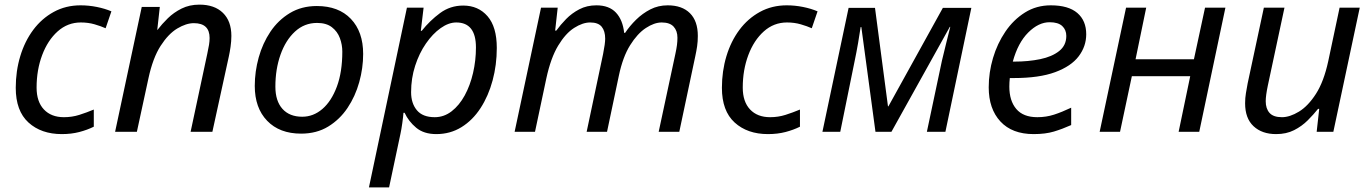

<svg xmlns="http://www.w3.org/2000/svg" viewBox="-20 -569 5920 829"><path d="M247 10Q158 10 103 -40Q48 -90 48 -190Q48 -262 67.5 -326.5Q87 -391 123.5 -440Q160 -489 212 -517.5Q264 -546 328 -546Q363 -546 398 -539Q433 -532 461 -520L436 -447Q416 -456 388.5 -464Q361 -472 329 -472Q272 -472 229 -433.5Q186 -395 162 -331Q138 -267 138 -191Q138 -130 169.5 -96.5Q201 -63 256 -63Q291 -63 322.5 -73Q354 -83 385 -96V-22Q357 -8 322.5 1Q288 10 247 10Z M477 0 592 -539H670L659 -440H660Q679 -465 704.5 -490Q730 -515 764 -532Q798 -549 841 -549Q906 -549 942.5 -513.5Q979 -478 979 -414Q979 -391 975.5 -367Q972 -343 968 -325L897 0H803L875 -337Q880 -360 882.5 -375.5Q885 -391 885 -405Q885 -469 817 -469Q784 -469 745.5 -446Q707 -423 673.5 -371Q640 -319 621 -231L571 0Z M1280 8Q1187 8 1133.5 -47.5Q1080 -103 1080 -198Q1080 -260 1097 -321Q1114 -382 1147.5 -432Q1181 -482 1231.5 -512.5Q1282 -543 1348 -543Q1442 -543 1495 -487.5Q1548 -432 1548 -336Q1548 -275 1531 -214Q1514 -153 1480.5 -103Q1447 -53 1397 -22.5Q1347 8 1280 8ZM1285 -65Q1333 -65 1372 -98.5Q1411 -132 1434.5 -195Q1458 -258 1458 -346Q1458 -376 1447.5 -404.5Q1437 -433 1413 -451.5Q1389 -470 1349 -470Q1294 -470 1253.5 -432.5Q1213 -395 1191 -332.5Q1169 -270 1169 -195Q1169 -133 1199.5 -99Q1230 -65 1285 -65Z M1573 240 1737 -536H1809L1797 -436H1801Q1836 -480 1880 -512.5Q1924 -545 1980 -545Q2045 -545 2085 -499Q2125 -453 2125 -362Q2125 -289 2107 -222Q2089 -155 2055 -102.5Q2021 -50 1972.5 -20Q1924 10 1864 10Q1810 10 1777 -17.5Q1744 -45 1727 -82H1722Q1721 -66 1717 -37.5Q1713 -9 1709 9L1660 240ZM1857 -63Q1897 -63 1930 -88.5Q1963 -114 1986.5 -157Q2010 -200 2022.5 -254Q2035 -308 2035 -364Q2035 -472 1950 -472Q1917 -472 1882.5 -447.5Q1848 -423 1819 -381Q1790 -339 1772.5 -285Q1755 -231 1755 -171Q1755 -123 1780 -93Q1805 -63 1857 -63Z M2202 0 2316 -536H2388L2377 -437H2382Q2400 -462 2424.5 -487Q2449 -512 2481.5 -529Q2514 -546 2555 -546Q2610 -546 2639.5 -514.5Q2669 -483 2675 -427H2679Q2699 -457 2726.5 -484Q2754 -511 2788 -528.5Q2822 -546 2863 -546Q2925 -546 2959 -512Q2993 -478 2993 -414Q2993 -390 2990 -369.5Q2987 -349 2982 -326L2913 0H2824L2896 -336Q2901 -359 2903 -375Q2905 -391 2905 -406Q2905 -436 2888.5 -454Q2872 -472 2837 -472Q2805 -472 2768.5 -448Q2732 -424 2700.5 -373.5Q2669 -323 2652 -242L2601 0H2513L2584 -336Q2593 -381 2593 -402Q2593 -435 2578 -453.5Q2563 -472 2528 -472Q2496 -472 2459 -448.5Q2422 -425 2390 -372Q2358 -319 2339 -231L2290 0Z M3296 10Q3207 10 3152 -40Q3097 -90 3097 -190Q3097 -262 3116.5 -326.5Q3136 -391 3172.5 -440Q3209 -489 3261 -517.5Q3313 -546 3377 -546Q3412 -546 3447 -539Q3482 -532 3510 -520L3485 -447Q3465 -456 3437.5 -464Q3410 -472 3378 -472Q3321 -472 3278 -433.5Q3235 -395 3211 -331Q3187 -267 3187 -191Q3187 -130 3218.5 -96.5Q3250 -63 3305 -63Q3340 -63 3371.5 -73Q3403 -83 3434 -96V-22Q3406 -8 3371.5 1Q3337 10 3296 10Z M3531 0 3644 -535H3758L3814 -110H3816L4051 -535H4174L4062 0H3982L4047 -307Q4056 -345 4065.5 -383Q4075 -421 4083 -453H4081L3829 0H3760L3699 -452H3696Q3692 -424 3685 -383.5Q3678 -343 3670 -305L3608 0Z M4443 10Q4350 10 4299.5 -44.5Q4249 -99 4249 -192Q4249 -256 4267.5 -318.5Q4286 -381 4321 -432.5Q4356 -484 4405.5 -515Q4455 -546 4517 -546Q4593 -546 4631.5 -513Q4670 -480 4670 -421Q4670 -369 4637.5 -326Q4605 -283 4536 -257.5Q4467 -232 4357 -232H4340Q4339 -223 4338.5 -213Q4338 -203 4338 -195Q4338 -134 4368 -98.5Q4398 -63 4459 -63Q4497 -63 4531 -74Q4565 -85 4605 -104V-29Q4567 -12 4530.5 -1Q4494 10 4443 10ZM4353 -303H4360Q4420 -303 4471 -313.5Q4522 -324 4553 -348.5Q4584 -373 4584 -414Q4584 -440 4566.5 -456.5Q4549 -473 4512 -473Q4464 -473 4419.5 -428.5Q4375 -384 4353 -303Z M4728 0 4842 -536H4929L4883 -313H5135L5183 -536H5271L5158 0H5069L5119 -240H4867L4816 0Z M5490 10Q5429 10 5392.5 -24Q5356 -58 5356 -123Q5356 -146 5359.5 -166.5Q5363 -187 5367 -209L5437 -536H5526L5454 -199Q5445 -156 5445 -132Q5445 -100 5461.5 -81.5Q5478 -63 5515 -63Q5549 -63 5588.5 -87Q5628 -111 5662 -164Q5696 -217 5715 -305L5764 -536H5851L5737 0H5665L5676 -99H5671Q5652 -75 5626.5 -49.5Q5601 -24 5567.5 -7Q5534 10 5490 10Z"/></svg>

Font: Manna Sans
Style: Italic
Weight: 400
Italic angle: -12°
Designer: Monotype Design Team
Foundry: Monotype Imaging Inc.
Version: Version 2.001.1; ttfautohint (v1.8.2)